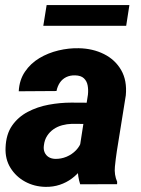

<svg xmlns="http://www.w3.org/2000/svg" viewBox="-20 -729 557 760"><path d="M292.5 -126 328.1 -354.5Q330.1 -374 326.9 -391.1Q323.7 -408.2 312 -419.2Q300.3 -430.2 277.3 -430.7Q257.3 -431.2 241.9 -423.6Q226.6 -416 217 -401.9Q207.5 -387.7 203.6 -368.7L54.2 -367.7Q56.6 -412.6 78.9 -445.3Q101.1 -478 135.7 -498.8Q170.4 -519.5 211.4 -529.3Q252.4 -539.1 292 -538.1Q347.2 -537.1 391.6 -514.9Q436 -492.7 459.7 -451.4Q483.4 -410.2 478 -351.6L442.4 -129.9Q438 -101.1 434.8 -69.1Q431.6 -37.1 443.8 -9.3L443.4 0L297.4 0.5Q287.6 -29.8 287.6 -62.3Q287.6 -94.7 292.5 -126ZM344.7 -322.3 331.1 -238.3 264.6 -238.8Q245.1 -238.3 226.1 -233.2Q207 -228 191.9 -217.5Q176.8 -207 166.5 -191.2Q156.2 -175.3 153.8 -153.8Q151.4 -138.2 156.5 -126.2Q161.6 -114.3 172.4 -107.4Q183.1 -100.6 198.7 -100.1Q221.7 -99.6 243.4 -108.6Q265.1 -117.7 281.2 -134.5Q297.4 -151.4 303.2 -173.3L332 -108.9Q319.8 -82 302.7 -60.1Q285.6 -38.1 264.2 -22.2Q242.7 -6.3 216.6 2.4Q190.4 11.2 159.7 10.7Q115.7 9.8 79.3 -10Q43 -29.8 21.5 -64.5Q0 -99.1 2 -144.5Q3.9 -197.3 27.8 -231.7Q51.8 -266.1 89.8 -286.1Q127.9 -306.2 172.9 -314.5Q217.8 -322.8 262.2 -322.8ZM492.2 -709 479.5 -627H151.4L164.6 -709Z"/></svg>

Font: Roboto ExtraBold
Style: Italic
Weight: 800
Designer: Christian Robertson
Foundry: Google
Version: Version 3.009; 2024